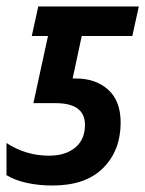

<svg xmlns="http://www.w3.org/2000/svg" viewBox="-33 -562 448 592"><path d="M129 10Q87 10 50 2Q13 -6 -13 -22V-121Q47 -82 118 -82Q169 -82 199 -107Q229 -132 229 -177Q229 -244 138 -244H70L115 -451H65L85 -542H395L375 -451H219L191 -320H201Q262 -320 300.5 -285.5Q339 -251 339 -184Q339 -98 285 -44Q231 10 129 10Z"/></svg>

Font: Noto Sans Condensed SemiBold
Style: Italic
Weight: 600
Width: 3
Italic angle: -12°
Designer: Monotype Design Team
Foundry: Monotype Imaging Inc.
Version: Version 2.013; ttfautohint (v1.8.4.7-5d5b)